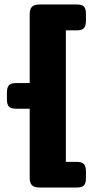

<svg xmlns="http://www.w3.org/2000/svg" viewBox="-20 -770 426 860"><path d="M113 27V-283H53Q29 -283 20 -292.5Q11 -302 11 -325V-355Q11 -378 20 -388Q29 -398 53 -398H113V-706Q113 -729 123 -739.5Q133 -750 158 -750H323Q347 -750 356 -740.5Q365 -731 365 -708V-677Q365 -654 356 -644Q347 -634 323 -634H275V-45H323Q347 -45 356 -35Q365 -25 365 -2V28Q365 51 356 60.5Q347 70 323 70H158Q133 70 123 59.5Q113 49 113 27Z"/></svg>

Font: Mitr Medium
Style: Regular
Weight: 500
Designer: Thanarat Vachiruckul
Foundry: Cadson Demak
Version: Version 1.002